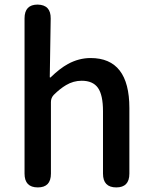

<svg xmlns="http://www.w3.org/2000/svg" viewBox="-20 -817 661 837"><path d="M145 0Q87 0 87 -60V-737Q87 -797 144 -797Q202 -796 201 -736L197 -482Q197 -477 201 -480Q240 -518 276 -538Q324 -564 375 -564Q544 -564 544 -346V-60Q544 0 487 0Q429 0 429 -60V-332Q429 -403 407 -434Q385 -465 336 -465Q300 -465 268 -446Q241 -430 214 -403Q202 -390 202 -372V-60Q202 0 145 0Z"/></svg>

Font: Resource Han Rounded JP Medium
Style: Regular
Weight: 500
Designer: Cyano Hao (round all glyphs); Ryoko NISHIZUKA 西塚涼子 (kana, bopomofo & ideographs); Paul D. Hunt (Latin, Greek & Cyrillic)
Foundry: Cyano Hao
Version: 0.990